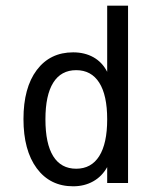

<svg xmlns="http://www.w3.org/2000/svg" viewBox="-20 -651 540 683"><path d="M361.3 -395.5V-630.9H435.5V0H361.3V-56.6Q342.8 -23.4 311.5 -5.9Q280.3 11.7 240.2 11.7Q158.2 11.7 110.8 -52.2Q63.5 -116.2 63.5 -227.5Q63.5 -338.9 110.8 -401.9Q158.2 -464.8 240.2 -464.8Q281.2 -464.8 312.5 -447.3Q343.8 -429.7 361.3 -395.5ZM141.6 -226.6Q141.6 -139.6 169.4 -95.2Q197.3 -50.8 251 -50.8Q304.7 -50.8 333 -95.7Q361.3 -140.6 361.3 -226.6Q361.3 -312.5 333 -356.9Q304.7 -401.4 251 -401.4Q197.3 -401.4 169.4 -356.9Q141.6 -312.5 141.6 -226.6Z"/></svg>

Font: BabelStone Marchen
Style: Regular
Weight: 400
Designer: Andrew West
Foundry: Andrew West
Version: Version 9.003 2021-11-11